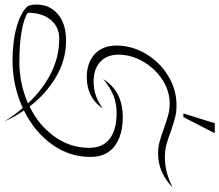

<svg xmlns="http://www.w3.org/2000/svg" viewBox="-91 -838 963 843"><g transform="rotate(90 390.5 -416.5)"><path d="M169 -446Q169 -514 205 -575Q241 -636 301.5 -673Q362 -710 431 -710Q461 -710 484 -704Q507 -698 546 -685Q579 -672 604.5 -665.5Q630 -659 660 -659Q726 -659 792 -693Q762 -663 724 -646Q686 -629 644 -629Q616 -629 591.5 -635.5Q567 -642 532 -655Q496 -668 472.5 -674Q449 -680 423 -680Q367 -680 317.5 -647Q268 -614 238.5 -562Q209 -510 209 -455Q209 -405 240 -375.5Q271 -346 329 -346Q392 -346 446 -387Q398 -316 308 -316Q244 -316 206.5 -351Q169 -386 169 -446ZM658 -332Q658 -239 602.5 -162.5Q547 -86 454 -40Q481 -1 502 45Q471 -3 443 -35Q345 10 235 10Q151 10 86 -8.5Q21 -27 -5 -58Q-11 -75 -11 -95Q-11 -154 31.5 -189.5Q74 -225 146 -225Q233 -225 307 -181Q381 -137 437 -65Q519 -105 568.5 -174Q618 -243 618 -326Q618 -387 578 -417Q538 -447 465 -447Q423 -447 387 -432.5Q351 -418 316 -388Q370 -474 482 -474Q564 -474 611 -438Q658 -402 658 -332ZM423 -58Q363 -122 291 -158.5Q219 -195 139 -195Q87 -195 56 -157.5Q25 -120 25 -57Q49 -40 106 -30Q163 -20 242 -20Q336 -20 423 -58ZM510 -878H554L483 -740H467Z"/></g></svg>

Font: Srisakdi
Style: Regular
Weight: 400
Designer: Cadson Demak Co.,Ltd.
Foundry: Cadson Demak Co.,Ltd.
Version: Version 1.000